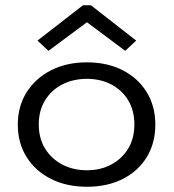

<svg xmlns="http://www.w3.org/2000/svg" viewBox="-20 -705 665 733"><path d="M312 8Q234 8 174.5 -22Q115 -52 81.5 -105.5Q48 -159 48 -229Q48 -299 81.5 -352.5Q115 -406 174.5 -436.5Q234 -467 312 -467Q390 -467 449 -436.5Q508 -406 540.5 -352.5Q573 -299 573 -229Q573 -159 540.5 -105.5Q508 -52 449 -22Q390 8 312 8ZM312 -55Q364 -55 405 -77Q446 -99 469.5 -138Q493 -177 493 -230Q493 -283 469.5 -322Q446 -361 405 -382.5Q364 -404 312 -404Q259 -404 217.5 -382.5Q176 -361 152 -322Q128 -283 128 -230Q128 -177 152 -138Q176 -99 217.5 -77Q259 -55 312 -55ZM165 -511 123 -550 297 -685H327L500 -550L458 -511L312 -620Z"/></svg>

Font: Inconsolata Expanded Thin
Style: Regular
Weight: 100
Width: 7
Monospace: yes
Designer: Raph Levien, Cyreal, Brenton Simpson
Foundry: Raph Levien, Cyreal, Google
Version: Version 3.100; ttfautohint (v1.8.4.7-5d5b)